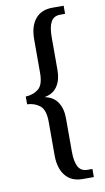

<svg xmlns="http://www.w3.org/2000/svg" viewBox="-98 -806 536 980"><g transform="rotate(-10 170.5 -316.0)"><path d="M248 128Q190 128 159 89.5Q128 51 128 -16V-189Q128 -251 101.5 -273Q75 -295 35 -297V-337Q75 -339 101.5 -360.5Q128 -382 128 -443V-617Q128 -685 159 -722.5Q190 -760 248 -760H306V-718H281Q247 -718 232.5 -691.5Q218 -665 218 -612V-441Q218 -392 196.5 -359Q175 -326 131 -318V-317Q175 -308 196.5 -275Q218 -242 218 -192V-19Q218 32 232.5 59Q247 86 281 86H306V128Z"/></g></svg>

Font: Noto Serif ExtraCondensed
Style: Regular
Weight: 400
Width: 2
Designer: Monotype Design Team
Foundry: Monotype Imaging Inc.
Version: Version 2.015